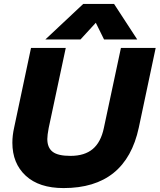

<svg xmlns="http://www.w3.org/2000/svg" viewBox="-20 -943 813 978"><path d="M404 -923H561L679 -742H510L468 -827L390 -742H211ZM43 -216Q43 -253 52 -293L138 -699H315L228 -291Q221 -254 221 -235Q221 -191 248 -170Q275 -149 339 -149Q411 -149 452.5 -184Q494 -219 509 -291L596 -699H773L687 -293Q621 15 304 15Q179 15 111 -48Q43 -111 43 -216Z"/></svg>

Font: Prompt Bold
Style: Bold Italic
Weight: 700
Italic angle: -12°
Designer: Katatrad Team
Foundry: CadsonDemak
Version: Version 1.000